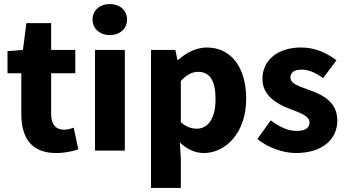

<svg xmlns="http://www.w3.org/2000/svg" viewBox="-20 -742 1710 946"><path d="M256 12C304 12 340 2 366 -6L343 -113C330 -108 312 -103 296 -103C257 -103 232 -126 232 -182V-381H351V-496H232V-628H110L93 -496L17 -490V-381H85V-180C85 -65 133 12 256 12Z M448 0H595V-496H448ZM521 -569C571 -569 606 -601 606 -646C606 -691 571 -722 521 -722C472 -722 436 -691 436 -646C436 -601 472 -569 521 -569Z M724 184H871V39L866 -40C901 -7 941 12 984 12C1091 12 1193 -86 1193 -256C1193 -409 1119 -508 999 -508C947 -508 897 -482 858 -447H854L844 -496H724ZM950 -108C925 -108 897 -116 871 -140V-343C900 -374 926 -388 956 -388C1015 -388 1042 -343 1042 -254C1042 -152 1001 -108 950 -108Z M1438 12C1571 12 1642 -58 1642 -148C1642 -239 1571 -274 1508 -297C1457 -316 1411 -328 1411 -360C1411 -385 1429 -399 1467 -399C1502 -399 1536 -383 1572 -357L1638 -445C1595 -477 1539 -508 1463 -508C1348 -508 1273 -445 1273 -353C1273 -271 1344 -230 1404 -207C1455 -187 1505 -172 1505 -139C1505 -113 1486 -97 1442 -97C1400 -97 1359 -115 1314 -149L1248 -57C1298 -16 1373 12 1438 12Z"/></svg>

Font: Giro Sans Regular
Style: Bold
Weight: 700
Designer: Paul D. Hunt
Foundry: Adobe Systems Incorporated
Version: Version 1.000;PS 1.0;hotconv 1.0.88;makeotf.lib2.5.647800